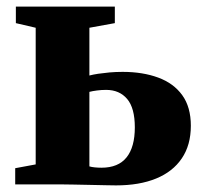

<svg xmlns="http://www.w3.org/2000/svg" viewBox="-20 -558 614 581"><path d="M26 0V-49L88 -60.5V-474L28 -488V-538H327.5V-488L250.5 -474V-329.5Q262 -332.5 277.2 -334.8Q292.5 -337 311.2 -338.8Q330 -340.5 351 -340.5Q412 -340.5 458.8 -323.2Q505.5 -306 531.5 -270Q557.5 -234 557.5 -177.5Q557.5 -119 530.2 -78.8Q503 -38.5 452.5 -17.8Q402 3 331 3Q322 3 300.2 2.5Q278.5 2 252.2 1.5Q226 1 202.5 0.5Q179 0 166 0ZM287 -50.5Q338 -50.5 363 -81.8Q388 -113 388 -172.5Q388 -231 364.8 -258.5Q341.5 -286 301 -286Q287 -286 273.5 -284.2Q260 -282.5 250.5 -280V-54.5Q257 -52.5 267 -51.5Q277 -50.5 287 -50.5Z"/></svg>

Font: Merriweather 60pt Black
Style: Regular
Weight: 900
Version: Version 2.100